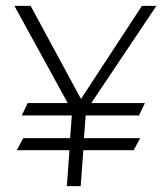

<svg xmlns="http://www.w3.org/2000/svg" viewBox="-20 -632 551 652"><path d="M207 0 216 -122H37L59 -163H218L224 -240H54L74 -282H210L29 -612H84L255 -296L462 -612H511L290 -282H472L452 -240H271L265 -163H456L434 -122H263L254 0Z"/></svg>

Font: Ancizar Sans Thin
Style: Italic
Weight: 100
Italic angle: -4°
Designer: Cesar Puertas, Viviana Monsalve, Julian Moncada, Julian Prieto, Jose Castro, Mariel Hernandez, Felipe Aragon, Sara Alarc
Version: Version 8.100